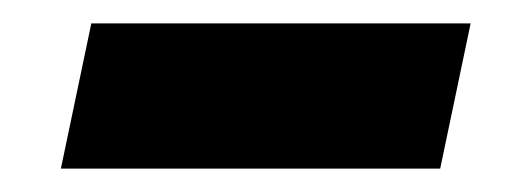

<svg xmlns="http://www.w3.org/2000/svg" viewBox="-20 -350 452 164"><path d="M32 -206 58 -330H382L356 -206Z"/></svg>

Font: Mona Sans ExtraLight
Style: Bold Italic
Weight: 700
Italic angle: -11.6951°
Version: Version 2.000